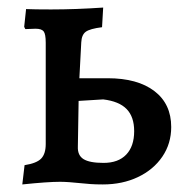

<svg xmlns="http://www.w3.org/2000/svg" viewBox="-20 -481 485 508"><path d="M197 4Q159 0 139 0Q106 0 39 7L45 -44Q77 -49 89 -61.5Q101 -74 101 -100V-368Q101 -391 95.5 -398Q90 -405 74 -405L47 -404L44 -410L49 -457Q71 -456 115 -456Q180 -456 253 -461L250 -409Q218 -405 207 -397Q196 -389 195 -369L190 -274H265Q344 -274 388.5 -240Q433 -206 433 -145Q433 -101 409.5 -66.5Q386 -32 345 -12.5Q304 7 252 7Q233 7 219.5 6Q206 5 197 4ZM335 -134Q335 -172 315 -192.5Q295 -213 253 -218L188 -214L186 -93Q185 -70 201 -60Q217 -50 254 -50Q293 -50 314 -72Q335 -94 335 -134Z"/></svg>

Font: Alegreya Medium
Style: Regular
Weight: 500
Designer: Juan Pablo del Peral
Foundry: Huerta Tipografica
Version: Version 2.007; ttfautohint (v1.6)